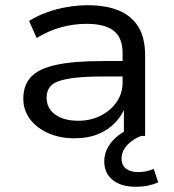

<svg xmlns="http://www.w3.org/2000/svg" viewBox="-20 -519 664 733"><path d="M265 9Q208 9 163.5 -11Q119 -31 94 -65Q69 -99 69 -142Q69 -194 98.5 -225.5Q128 -257 195 -271.5Q262 -286 373 -286H463V-227H376Q313 -227 271 -222.5Q229 -218 204 -209Q179 -200 168.5 -184.5Q158 -169 158 -146Q158 -105 191 -81.5Q224 -58 279 -58Q326 -58 364.5 -77.5Q403 -97 425.5 -130Q448 -163 448 -204V-317Q448 -375 414 -401.5Q380 -428 311 -428Q261 -428 213.5 -415Q166 -402 120 -374L91 -439Q121 -458 158 -471.5Q195 -485 235.5 -492Q276 -499 316 -499Q386 -499 434.5 -478.5Q483 -458 508.5 -416Q534 -374 534 -308V0H453V-112H459Q445 -77 418.5 -49.5Q392 -22 353.5 -6.5Q315 9 265 9ZM498 194Q442 194 410 168Q378 142 378 97Q378 57 406.5 22.5Q435 -12 489 -34L519 0Q498 8 481 21Q464 34 454 50.5Q444 67 444 86Q444 112 461.5 125Q479 138 508 138Q523 138 537.5 135Q552 132 567 126L584 177Q567 185 545.5 189.5Q524 194 498 194Z"/></svg>

Font: Nunito Sans 10pt SemiExpanded
Style: Regular
Weight: 400
Width: 6
Designer: Vernon Adams
Foundry: Vernon Adams
Version: Version 3.101;gftools[0.9.27]